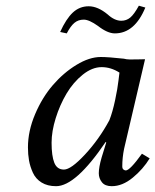

<svg xmlns="http://www.w3.org/2000/svg" viewBox="-20 -637 540 667"><path d="M410.2 -433.1Q418.9 -430.7 430.7 -430.4Q442.4 -430.2 460.4 -430.7Q478.5 -431.2 483.9 -431.2L411.1 -120.1Q404.8 -89.4 404.8 -59.1Q404.8 -51.3 408.9 -48.1Q413.1 -44.9 417 -44.9Q431.2 -44.9 473.1 -103L500 -86.9Q477.1 -49.3 441.2 -19.8Q405.3 9.8 368.2 9.8Q344.7 9.8 334 -3.9Q323.2 -17.6 323.2 -35.2Q323.2 -55.7 333 -89.8L349.1 -142.1L347.2 -144Q243.2 9.8 174.8 9.8Q145 9.8 124.5 -2.9Q104 -15.6 94.2 -37.1Q84.5 -58.6 80.8 -79.6Q77.1 -100.6 77.1 -125Q77.1 -181.6 101.8 -240Q126.5 -298.3 163.6 -341.3Q200.7 -384.3 245.6 -411.6Q290.5 -439 330.1 -439Q356.4 -439 410.2 -433.1ZM359.9 -219.2Q371.1 -247.6 379.9 -289.1Q388.7 -330.6 391.6 -357.4L395 -384.8Q365.2 -403.8 333 -403.8Q300.3 -403.8 267.6 -377.7Q234.9 -351.6 211.4 -312.3Q188 -272.9 173.6 -226.8Q159.2 -180.7 159.2 -141.1Q159.2 -95.2 168.7 -71.5Q178.2 -47.9 202.1 -47.9Q226.6 -47.9 275.1 -100.1Q323.7 -152.3 359.9 -219.2ZM401.4 -564.9Q418.9 -564.9 432.4 -575.9Q445.8 -586.9 462.4 -617.2L484.9 -610.8Q447.8 -521 378.9 -521Q353.5 -521 320.3 -546.9Q289.6 -568.8 271 -568.8Q252 -568.8 238.5 -557.6Q225.1 -546.4 211.9 -521L189 -525.9Q209.5 -571.3 232.9 -593.3Q256.3 -615.2 288.1 -615.2Q319.8 -615.2 354 -586.9Q377.9 -564.9 401.4 -564.9Z"/></svg>

Font: Linux Biolinum G
Style: Italic
Weight: 400
Italic angle: -12°
Designer: Philipp H. Poll
Foundry: Philipp H. Poll
Version: Version 0.5.1